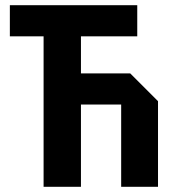

<svg xmlns="http://www.w3.org/2000/svg" viewBox="-20 -720 673 740"><path d="M148 0V-580H18V-700H509V-580H292V-437H482L589 -330V0H447V-317H292V0Z"/></svg>

Font: Tektur SemiCondensed SemiBold
Style: Regular
Weight: 600
Width: 4
Designer: Adam Jagosz
Foundry: Adam Jagosz
Version: Version 1.005;gftools[0.9.30]